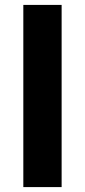

<svg xmlns="http://www.w3.org/2000/svg" viewBox="-20 -762 345 782"><path d="M75 0V-742H231V0Z"/></svg>

Font: Montserrat Z
Style: Bold
Weight: 700
Designer: Julieta Ulanovsky
Foundry: Julieta Ulanovsky
Version: Version 8.000